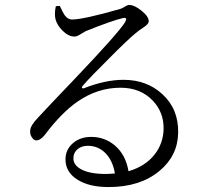

<svg xmlns="http://www.w3.org/2000/svg" viewBox="-20 -745 825 777"><path d="M419 12Q340 12 292.5 -18.5Q245 -49 245 -100Q245 -139 274.5 -165Q304 -191 349 -191Q403 -191 444 -157Q489 -119 500 -52Q568 -72 605 -119Q640 -163 642 -221Q644 -289 599 -337Q549 -390 468 -390Q375 -390 294 -334Q229 -289 162 -200Q143 -176 126 -177Q117 -177 110 -188Q101 -199 102 -216Q103 -237 133 -268Q180 -319 275 -418Q459 -611 486 -655Q498 -676 478 -672Q434 -662 327 -619Q321 -616 310 -609Q292 -597 282 -597Q257 -597 233 -621Q211 -643 205 -666Q199 -688 206 -720L222 -721L223 -719Q235 -693 242 -683Q255 -666 271 -666Q317 -666 467 -709Q476 -712 486 -718.5Q496 -725 503 -725Q524 -725 553 -701.5Q582 -678 582 -659Q582 -648 562 -635Q542 -622 528 -610Q493 -581 420 -507Q347 -435 315 -398Q310 -393 312 -389.5Q314 -386 320 -388Q406 -422 480 -422Q574 -422 637 -364Q703 -304 701 -207Q699 -114 625 -53Q547 12 419 12ZM407 -41Q421 -41 445 -43Q436 -97 405 -127Q376 -155 335 -155Q310 -155 293.5 -141Q277 -127 277 -104Q277 -77 308 -60Q343 -41 407 -41Z"/></svg>

Font: GenRyuMin TW R
Style: Regular
Weight: 400
Version: Version 1.501;PS 1;hotconv 16.6.51;makeotf.lib2.5.65220